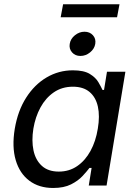

<svg xmlns="http://www.w3.org/2000/svg" viewBox="-20 -890 654 921"><path d="M234.9 11.7Q167 11.7 120.6 -23.2Q74.2 -58.1 55.4 -121.8Q36.6 -185.5 50.8 -272Q65.4 -358.9 105.5 -421.6Q145.5 -484.4 203.6 -518.6Q261.7 -552.7 329.6 -552.7Q382.3 -552.7 410.6 -535.4Q439 -518.1 451.9 -495.8Q464.8 -473.6 471.7 -458.5H479L493.2 -545.9H581.5L491.2 0H405.8L419.4 -84.5H409.2Q397 -68.4 376 -45.7Q355 -22.9 320.8 -5.6Q286.6 11.7 234.9 11.7ZM262.2 -66.9Q312 -66.9 350.3 -93.3Q388.7 -119.6 414.1 -166Q439.5 -212.4 449.2 -272.9Q459.5 -333.5 449.5 -378.7Q439.5 -423.8 409.4 -449Q379.4 -474.1 329.6 -474.1Q277.3 -474.1 238 -447Q198.7 -419.9 174.1 -374.5Q149.4 -329.1 140.1 -272.9Q130.9 -215.8 140.6 -168.9Q150.4 -122.1 180.7 -94.5Q210.9 -66.9 262.2 -66.9ZM365.7 -621.6Q340.8 -621.6 325.7 -638.7Q310.5 -655.8 314.5 -679.7Q318.4 -704.1 339.4 -720.9Q360.4 -737.8 385.3 -737.8Q410.6 -737.8 425.8 -720.9Q440.9 -704.1 437 -679.7Q433.1 -655.8 412.1 -638.7Q391.1 -621.6 365.7 -621.6ZM553.2 -869.6 541.5 -807.1H271L282.7 -869.6Z"/></svg>

Font: Adwaita Sans
Style: Italic
Weight: 400
Italic angle: -9.39999°
Designer: Rasmus Andersson
Foundry: rsms
Version: Version 4.001;git-9221beed3